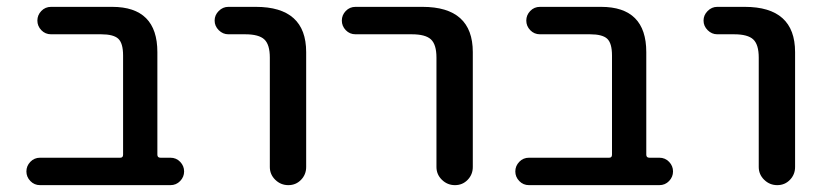

<svg xmlns="http://www.w3.org/2000/svg" viewBox="-20 -540 2406 560"><path d="M97 0Q80 0 68.5 -12Q57 -24 57 -40Q57 -56 68.5 -68Q80 -80 97 -80H331Q339 -80 339 -89V-378Q339 -414 325 -427Q311 -440 275 -440H129Q112 -440 100.5 -452Q89 -464 89 -480Q89 -496 100.5 -508Q112 -520 129 -520H307Q439 -520 439 -388V-89Q439 -80 448 -80H477Q494 -80 505.5 -68Q517 -56 517 -40Q517 -24 505.5 -12Q494 0 477 0Z M646 -440Q630 -440 618 -452Q606 -464 606 -480Q606 -496 618 -508Q630 -520 646 -520H726Q873 -520 873 -388V-53Q873 -31 858 -15.5Q843 0 821 0Q799 0 783 -15.5Q767 -31 767 -53V-372Q767 -410 751 -425Q735 -440 695 -440Z M1017 -440Q1000 -440 988.5 -452Q977 -464 977 -480Q977 -496 988.5 -508Q1000 -520 1017 -520H1212Q1359 -520 1359 -388V-53Q1359 -31 1344 -15.5Q1329 0 1307 0Q1285 0 1269 -15.5Q1253 -31 1253 -53V-372Q1253 -410 1237 -425Q1221 -440 1181 -440Z M1523 0Q1506 0 1494.5 -12Q1483 -24 1483 -40Q1483 -56 1494.5 -68Q1506 -80 1523 -80H1757Q1765 -80 1765 -89V-378Q1765 -414 1751 -427Q1737 -440 1701 -440H1555Q1538 -440 1526.5 -452Q1515 -464 1515 -480Q1515 -496 1526.5 -508Q1538 -520 1555 -520H1733Q1865 -520 1865 -388V-89Q1865 -80 1874 -80H1903Q1920 -80 1931.5 -68Q1943 -56 1943 -40Q1943 -24 1931.5 -12Q1920 0 1903 0Z M2072 -440Q2056 -440 2044 -452Q2032 -464 2032 -480Q2032 -496 2044 -508Q2056 -520 2072 -520H2152Q2299 -520 2299 -388V-53Q2299 -31 2284 -15.5Q2269 0 2247 0Q2225 0 2209 -15.5Q2193 -31 2193 -53V-372Q2193 -410 2177 -425Q2161 -440 2121 -440Z"/></svg>

Font: Rounded Mplus 1c Medium
Style: Regular
Weight: 500
Version: Version 1.059.20150529